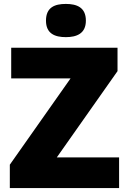

<svg xmlns="http://www.w3.org/2000/svg" viewBox="-20 -957 651 977"><path d="M315 -937C259 -937 214 -920 214 -852C214 -786 259 -768 315 -768C370 -768 417 -786 417 -852C417 -920 370 -937 315 -937ZM586 0V-156H269L578 -595V-714H37V-558H339L30 -119V0Z"/></svg>

Font: Noto Sans Lao Looped Black
Style: Regular
Weight: 900
Designer: Mark Frömberg, Ben Mitchell
Foundry: The Fontpad Ltd
Version: Version 1.002